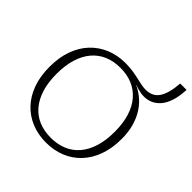

<svg xmlns="http://www.w3.org/2000/svg" viewBox="-229 -1071 1271 1271"><g transform="rotate(45 406.5 -435.5)"><path d="M390 -28Q452 -28 502.5 -49Q553 -70 588.5 -111.5Q624 -153 643 -214Q662 -275 662 -355Q662 -435 643 -496Q624 -557 588 -598.5Q552 -640 502 -661Q452 -682 390 -682Q327 -682 277 -661Q227 -640 191.5 -598.5Q156 -557 137 -496Q118 -435 118 -355Q118 -275 137 -214Q156 -153 191.5 -111.5Q227 -70 277 -49Q327 -28 390 -28ZM544 -662 514 -687Q564 -669 603.5 -638.5Q643 -608 670.5 -566.5Q698 -525 713 -472Q728 -419 728 -355Q728 -267 703 -198Q678 -129 632.5 -81Q587 -33 525.5 -8Q464 17 390 17Q317 17 255 -8Q193 -33 147.5 -81Q102 -129 77 -198Q52 -267 52 -355Q52 -443 77 -512Q102 -581 147.5 -629Q193 -677 255 -702.5Q317 -728 390 -728Q429 -728 461 -723Q493 -718 519 -712Q545 -706 567 -701.5Q589 -697 609 -697Q641 -697 665 -709Q689 -721 704.5 -745Q720 -769 729.5 -805Q739 -841 742 -888H802Q799 -825 784.5 -780.5Q770 -736 746.5 -709Q723 -682 694.5 -669.5Q666 -657 633 -657Q619 -657 603.5 -659.5Q588 -662 572.5 -666.5Q557 -671 540.5 -677Q524 -683 506 -690L544 -686Z"/></g></svg>

Font: Roboto Serif ExtraLight
Style: Regular
Weight: 250
Version: Version 1.007